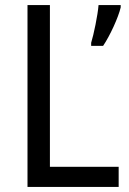

<svg xmlns="http://www.w3.org/2000/svg" viewBox="-20 -734 508 754"><path d="M88 0H446V-79H176V-714H88ZM454 -705V-714H367C364 -675 348 -598 338 -566V-554H385C412 -594 445 -666 454 -705Z"/></svg>

Font: Noto Sans Armenian SemiCondensed
Style: Regular
Weight: 400
Width: 4
Designer: Monotype Design Team
Foundry: Monotype Imaging Inc.
Version: Version 2.008